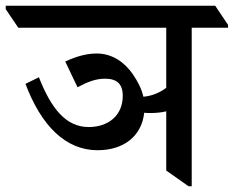

<svg xmlns="http://www.w3.org/2000/svg" viewBox="-65 -644 817 671"><path d="M276 -119C366 -119 430 -167 439 -250C446 -249 454 -249 462 -249C480 -249 501 -251 516 -255V-48L594 7H605V-547H732V-557L687 -624H-45V-612L-1 -547H516V-337C492 -319 463 -308 436 -306C430 -334 416 -360 399 -385C371 -425 329 -457 273 -457C237 -457 202 -447 163 -429L206 -339C241 -358 270 -369 302 -369C343 -369 364 -351 364 -309C364 -239 312 -200 245 -200C166 -200 114 -264 71 -374L24 -351C79 -205 164 -119 276 -119Z"/></svg>

Font: Noto Serif Devanagari Medium
Style: Regular
Weight: 500
Designer: Universal Thirst, Indian Type Foundry and the Monotype Design Team
Foundry: Monotype Imaging Inc.
Version: Version 2.004